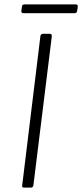

<svg xmlns="http://www.w3.org/2000/svg" viewBox="-20 -854 374 874"><path d="M81 -10 164 -690Q166 -700 175 -700H207Q216 -700 216 -690L132 -10Q130 0 121 0H89Q79 0 81 -10ZM77 -804 80 -824Q80 -828 83 -831Q86 -834 91 -834H325Q330 -834 332.5 -831Q335 -828 334 -824L331 -804Q331 -800 328 -797Q325 -794 320 -794H86Q77 -794 77 -804Z"/></svg>

Font: Barlow Light
Style: Italic
Weight: 300
Italic angle: -7°
Designer: Jeremy Tribby
Foundry: Tribby Type
Version: Version 1.408